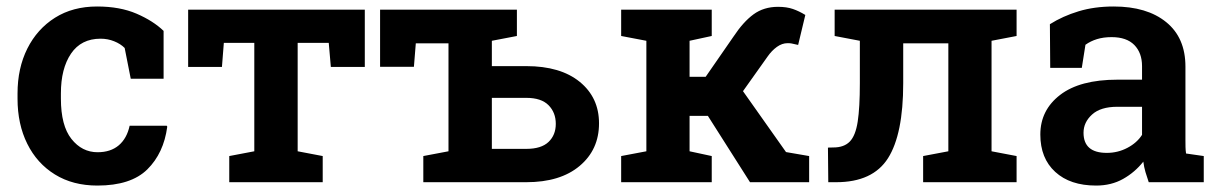

<svg xmlns="http://www.w3.org/2000/svg" viewBox="-20 -558 3730 588"><path d="M278.3 10.3Q203.1 10.3 148.2 -23.7Q93.3 -57.6 63.5 -117.7Q33.7 -177.7 33.7 -255.9V-272Q33.7 -349.1 63.7 -409.2Q93.8 -469.2 148.4 -503.7Q203.1 -538.1 277.3 -538.1Q347.2 -538.1 398.2 -516.1Q449.2 -494.1 481 -463.4V-316.9H380.4L361.8 -411.1Q349.1 -423.8 329.6 -431.6Q310.1 -439.5 288.1 -439.5Q228.5 -439.5 197.5 -393.8Q166.5 -348.1 166.5 -272V-255.9Q166.5 -173.3 198.7 -132.6Q231 -91.8 278.8 -91.8Q318.8 -91.8 343.8 -113Q368.7 -134.3 377 -172.9H490.7L492.2 -169.9Q481.4 -88.9 431.2 -39.3Q380.9 10.3 278.3 10.3Z M682.1 0V-80.1L758.8 -94.7V-426.8H665.5L659.7 -353H556.2V-528.3H1097.2V-353H993.2L986.8 -426.8H891.6V-94.7L968.3 -80.1V0Z M1276.4 0V-80.1L1353.5 -94.7V-425.3H1253.4L1247.6 -353.5H1144V-528.3H1563V-447.8L1486.3 -433.1V-355.5H1591.8Q1696.3 -355.5 1755.4 -307.4Q1814.5 -259.3 1814.5 -180.2Q1814.5 -99.6 1755.1 -49.8Q1695.8 0 1591.8 0ZM1486.3 -102.1H1591.8Q1637.7 -102.1 1659.9 -123.3Q1682.1 -144.5 1682.1 -178.7Q1682.1 -213.4 1659.9 -235.8Q1637.7 -258.3 1591.8 -258.3H1486.3Z M1882.3 0V-80.1L1959.5 -94.7V-433.1L1882.3 -447.8V-528.3H2159.7V-447.8L2091.8 -433.1V-322.8H2141.1L2226.6 -446.3Q2256.3 -491.2 2287.8 -514.2Q2319.3 -537.1 2362.8 -537.1Q2389.2 -537.1 2408.2 -530.5Q2427.2 -523.9 2446.3 -512.2L2424.3 -420.4Q2409.2 -423.8 2404.5 -424.8Q2399.9 -425.8 2392.1 -425.8Q2375 -425.8 2359.1 -414.3Q2343.3 -402.8 2331.1 -385.3L2255.4 -278.8L2387.2 -92.3L2458 -80.1V0H2276.9L2147.9 -203.1H2091.8V-94.7L2159.7 -80.1V0Z M2516.6 0 2515.6 -106 2532.2 -106.4Q2564.9 -106.4 2582.5 -124.5Q2600.1 -142.6 2606.7 -185.5Q2613.3 -228.5 2613.3 -303.2V-433.1L2536.1 -447.8V-528.3H3093.3V-447.8L3016.6 -433.1V-94.7L3093.3 -80.1V0H2807.1V-80.1L2884.3 -94.7V-425.3H2746.1V-303.2Q2746.1 -147 2699.5 -73.5Q2652.8 0 2540.5 0Z M3336.9 10.3Q3257.3 10.3 3211.7 -31.5Q3166 -73.2 3166 -146Q3166 -220.7 3226.6 -267.3Q3287.1 -314 3402.3 -314H3477.5V-355.5Q3477.5 -396 3453.9 -420.2Q3430.2 -444.3 3384.3 -444.3Q3359.4 -444.3 3339.6 -438.2Q3319.8 -432.1 3304.2 -420.9L3293 -350.1H3196.3L3195.3 -483.9Q3234.9 -508.8 3283.2 -523.4Q3331.5 -538.1 3390.6 -538.1Q3492.7 -538.1 3551.5 -490.2Q3610.4 -442.4 3610.4 -354V-128.9Q3610.4 -118.2 3610.6 -107.9Q3610.8 -97.7 3612.3 -87.9L3666.5 -80.1V0H3498Q3492.7 -15.1 3488 -31Q3483.4 -46.9 3481.4 -63Q3455.6 -30.3 3419.4 -10Q3383.3 10.3 3336.9 10.3ZM3369.6 -89.8Q3403.3 -89.8 3432.6 -105.2Q3461.9 -120.6 3477.5 -145V-231H3401.9Q3350.6 -231 3324.5 -207.3Q3298.3 -183.6 3298.3 -151.4Q3298.3 -89.8 3369.6 -89.8Z"/></svg>

Font: Roboto Slab SemiBold
Style: Regular
Weight: 600
Designer: Google
Version: Version 2.001; ttfautohint (v1.8.3)